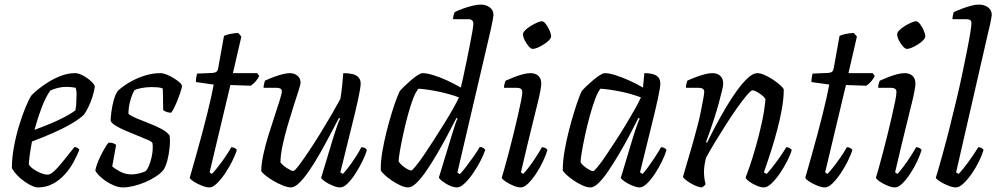

<svg xmlns="http://www.w3.org/2000/svg" viewBox="-20 -820 4359 840"><path d="M145 0Q135 0 119.5 -7Q104 -14 87 -26Q70 -38 55.5 -53Q41 -68 32 -84Q32 -129 41 -177.5Q50 -226 63.5 -270.5Q77 -315 91.5 -350Q106 -385 117 -402Q126 -412 146 -428.5Q166 -445 192.5 -461.5Q219 -478 249 -489Q279 -500 309 -500Q324 -500 344 -489Q364 -478 379 -464Q394 -450 395 -441Q392 -420 384.5 -396.5Q377 -373 367 -352.5Q357 -332 348 -319Q330 -301 293.5 -279.5Q257 -258 211.5 -238Q166 -218 120 -201Q114 -170 110.5 -144.5Q107 -119 106 -101Q112 -90 126.5 -80Q141 -70 158 -63Q175 -56 188 -56Q197 -56 207.5 -63.5Q218 -71 232 -86.5Q246 -102 264 -124.5Q282 -147 306 -177Q314 -176 319.5 -172.5Q325 -169 327 -164Q317 -139 301.5 -110.5Q286 -82 263.5 -57Q241 -32 211.5 -16Q182 0 145 0ZM131 -252Q164 -264 198 -278Q232 -292 261.5 -307.5Q291 -323 310 -337Q312 -347 313 -358Q314 -369 314 -378Q315 -394 315 -409.5Q315 -425 311 -436Q301 -438 291 -439Q281 -440 272 -440Q251 -440 233 -435.5Q215 -431 200 -424Q179 -394 161.5 -347.5Q144 -301 131 -252Z M517 0Q500 0 480 -8Q460 -16 442.5 -28Q425 -40 412.5 -53Q400 -66 397 -75Q403 -101 414.5 -126Q426 -151 437.5 -170.5Q449 -190 455 -196Q462 -196 468 -195Q474 -194 479.5 -191.5Q485 -189 488 -186Q485 -169 480.5 -144Q476 -119 471 -92Q486 -79 508 -68Q530 -57 555 -57Q572 -57 589 -61.5Q606 -66 617 -71Q625 -79 631.5 -94.5Q638 -110 642.5 -129Q647 -148 648 -165.5Q649 -183 647 -194Q645 -200 626.5 -208Q608 -216 582 -226.5Q556 -237 530 -248Q504 -259 485.5 -270.5Q467 -282 464 -292Q464 -304 467 -328.5Q470 -353 477 -379.5Q484 -406 495 -422Q503 -430 520.5 -443Q538 -456 563.5 -469Q589 -482 619.5 -491Q650 -500 683 -500Q693 -500 708.5 -494Q724 -488 739.5 -478.5Q755 -469 765.5 -459.5Q776 -450 776 -444Q776 -436 768 -412.5Q760 -389 749.5 -364.5Q739 -340 729 -327Q722 -327 715 -328.5Q708 -330 702.5 -333Q697 -336 694 -338Q694 -351 693.5 -368.5Q693 -386 693 -403.5Q693 -421 692 -433Q682 -437 669 -438Q656 -439 644 -439Q619 -439 597.5 -434.5Q576 -430 569 -426Q559 -411 550.5 -381.5Q542 -352 542 -322Q552 -313 577 -302.5Q602 -292 632 -280.5Q662 -269 687 -255.5Q712 -242 722 -227Q725 -204 722 -174Q719 -144 712 -117.5Q705 -91 694 -75Q681 -60 660 -46.5Q639 -33 614 -22.5Q589 -12 563.5 -6Q538 0 517 0Z M896 0Q883 0 863.5 -7.5Q844 -15 828.5 -25Q813 -35 810 -42Q823 -87 836.5 -135Q850 -183 862.5 -229.5Q875 -276 885.5 -318Q896 -360 903.5 -394Q911 -428 915 -450L837 -461Q837 -473 839 -483.5Q841 -494 842 -498L911 -501Q922 -502 927.5 -506.5Q933 -511 935 -524L960 -663Q970 -668 987.5 -671.5Q1005 -675 1022 -676L1036 -660L999 -500H1105L1114 -488Q1109 -476 1098.5 -464Q1088 -452 1077 -445L988 -448L897 -66L907 -59Q916 -68 932 -88Q948 -108 964.5 -132Q981 -156 992 -176Q1001 -176 1007.5 -172Q1014 -168 1016 -164Q1010 -143 996 -115Q982 -87 964.5 -61Q947 -35 929 -17.5Q911 0 896 0Z M1253 0Q1239 0 1217.5 -8.5Q1196 -17 1175 -29.5Q1154 -42 1139.5 -54Q1125 -66 1123 -72Q1123 -100 1131.5 -141Q1140 -182 1154 -227Q1168 -272 1181.5 -312.5Q1195 -353 1204 -382Q1213 -411 1213 -420Q1213 -429 1206.5 -432.5Q1200 -436 1188 -436H1133Q1133 -444 1135.5 -453.5Q1138 -463 1139 -467Q1158 -476 1178.5 -483.5Q1199 -491 1217 -495.5Q1235 -500 1248 -500Q1268 -500 1281.5 -488.5Q1295 -477 1295 -459Q1295 -451 1286 -423Q1277 -395 1264 -354.5Q1251 -314 1238 -269.5Q1225 -225 1216 -182.5Q1207 -140 1207 -109Q1219 -95 1237 -83.5Q1255 -72 1263 -72Q1269 -72 1286.5 -95Q1304 -118 1329 -155Q1354 -192 1380.5 -235Q1407 -278 1430.5 -318.5Q1454 -359 1469 -387Q1473 -409 1476.5 -441Q1480 -473 1482 -500Q1505 -500 1522 -496Q1539 -492 1548.5 -481.5Q1558 -471 1558 -454Q1558 -438 1546.5 -384.5Q1535 -331 1514.5 -250Q1494 -169 1469 -66L1480 -59Q1490 -69 1505.5 -89.5Q1521 -110 1536.5 -134Q1552 -158 1561 -176Q1570 -176 1576.5 -172.5Q1583 -169 1585 -164Q1579 -142 1565.5 -114.5Q1552 -87 1535 -60.5Q1518 -34 1500.5 -17Q1483 0 1468 0Q1455 0 1436.5 -7.5Q1418 -15 1403 -25Q1388 -35 1385 -42L1438 -218Q1447 -247 1455 -269.5Q1463 -292 1468 -301L1463 -304Q1445 -270 1423.5 -229Q1402 -188 1379 -147.5Q1356 -107 1333 -73.5Q1310 -40 1289.5 -20Q1269 0 1253 0Z M1766 0Q1751 0 1731.5 -9Q1712 -18 1693 -31Q1674 -44 1661 -56.5Q1648 -69 1646 -75Q1645 -111 1652.5 -155.5Q1660 -200 1671.5 -245.5Q1683 -291 1695 -329.5Q1707 -368 1717 -393.5Q1727 -419 1730 -423Q1736 -430 1749 -442.5Q1762 -455 1777.5 -468.5Q1793 -482 1807 -491Q1821 -500 1829 -500Q1847 -500 1875 -491.5Q1903 -483 1935 -468.5Q1967 -454 1996 -437Q1999 -449 2005.5 -477.5Q2012 -506 2019.5 -543.5Q2027 -581 2034.5 -617.5Q2042 -654 2046.5 -681.5Q2051 -709 2051 -717Q2051 -726 2045.5 -731Q2040 -736 2029 -736H1962Q1962 -744 1964.5 -753.5Q1967 -763 1969 -767Q1985 -775 2006 -782.5Q2027 -790 2048 -795Q2069 -800 2083 -800Q2106 -800 2122.5 -788Q2139 -776 2139 -754Q2139 -751 2136 -733.5Q2133 -716 2127 -690L1981 -65L1992 -58Q2002 -68 2018 -89Q2034 -110 2051 -134Q2068 -158 2079 -177Q2088 -177 2094.5 -172.5Q2101 -168 2103 -164Q2096 -143 2081.5 -115Q2067 -87 2049 -61Q2031 -35 2012.5 -17.5Q1994 0 1979 0Q1969 0 1956 -4.5Q1943 -9 1931 -16.5Q1919 -24 1910.5 -31Q1902 -38 1900 -43L1958 -233Q1965 -256 1971.5 -276Q1978 -296 1982 -301L1977 -304Q1960 -270 1938 -229Q1916 -188 1892.5 -147.5Q1869 -107 1846 -73.5Q1823 -40 1802.5 -20Q1782 0 1766 0ZM1779 -74Q1783 -74 1798 -92Q1813 -110 1833.5 -140Q1854 -170 1877 -206Q1900 -242 1922.5 -278Q1945 -314 1962.5 -345Q1980 -376 1988 -394Q1944 -410 1897.5 -419.5Q1851 -429 1811 -432Q1799 -419 1787 -387.5Q1775 -356 1764 -315Q1753 -274 1744 -232.5Q1735 -191 1729.5 -159Q1724 -127 1724 -114Q1729 -105 1740 -95.5Q1751 -86 1762.5 -80Q1774 -74 1779 -74Z M2258 0Q2245 0 2226.5 -7.5Q2208 -15 2193 -25Q2178 -35 2175 -42Q2179 -54 2187 -83Q2195 -112 2205.5 -151Q2216 -190 2226 -231.5Q2236 -273 2245 -311.5Q2254 -350 2259.5 -378Q2265 -406 2265 -417Q2265 -428 2258 -432Q2251 -436 2239 -436H2185Q2185 -445 2187.5 -454Q2190 -463 2192 -467Q2208 -474 2228 -482Q2248 -490 2267 -495Q2286 -500 2300 -500Q2323 -500 2335.5 -488Q2348 -476 2348 -454Q2348 -445 2344 -422.5Q2340 -400 2331.5 -366Q2323 -332 2312 -287Q2301 -242 2287.5 -187Q2274 -132 2259 -66L2269 -59Q2279 -69 2294.5 -89.5Q2310 -110 2325.5 -134Q2341 -158 2351 -176Q2360 -176 2366.5 -172Q2373 -168 2375 -164Q2369 -143 2356 -115Q2343 -87 2325.5 -60.5Q2308 -34 2290.5 -17Q2273 0 2258 0ZM2311 -606Q2303 -606 2293 -617.5Q2283 -629 2275.5 -644Q2268 -659 2268 -670Q2268 -678 2278 -688Q2288 -698 2302 -706.5Q2316 -715 2329.5 -721Q2343 -727 2350 -727Q2359 -727 2368 -715Q2377 -703 2384 -687.5Q2391 -672 2391 -661Q2391 -653 2381.5 -643.5Q2372 -634 2358.5 -625.5Q2345 -617 2332 -611.5Q2319 -606 2311 -606Z M2563 0Q2548 0 2528 -9Q2508 -18 2489 -31Q2470 -44 2457 -56.5Q2444 -69 2442 -75Q2442 -112 2449.5 -157Q2457 -202 2468.5 -247Q2480 -292 2492 -330.5Q2504 -369 2513.5 -394Q2523 -419 2526 -423Q2532 -430 2545 -442.5Q2558 -455 2574 -468.5Q2590 -482 2604 -491Q2618 -500 2626 -500Q2644 -500 2671.5 -491.5Q2699 -483 2731.5 -468.5Q2764 -454 2793 -437L2799 -500Q2835 -500 2852 -489Q2869 -478 2869 -454Q2869 -438 2857.5 -385Q2846 -332 2825.5 -250.5Q2805 -169 2780 -66L2791 -59Q2801 -69 2815.5 -89Q2830 -109 2845.5 -132.5Q2861 -156 2872 -176Q2881 -176 2887.5 -172Q2894 -168 2896 -164Q2890 -143 2876.5 -115Q2863 -87 2846 -61Q2829 -35 2811 -17.5Q2793 0 2778 0Q2766 0 2747.5 -7.5Q2729 -15 2714 -25Q2699 -35 2696 -42L2749 -218Q2755 -238 2761 -255Q2767 -272 2771.5 -284.5Q2776 -297 2779 -301L2773 -304Q2756 -270 2734.5 -229Q2713 -188 2689 -147.5Q2665 -107 2642.5 -73.5Q2620 -40 2599.5 -20Q2579 0 2563 0ZM2575 -71Q2579 -71 2594 -89Q2609 -107 2629.5 -137.5Q2650 -168 2673.5 -204Q2697 -240 2719 -276.5Q2741 -313 2758.5 -344Q2776 -375 2784 -394Q2741 -410 2694.5 -419.5Q2648 -429 2607 -432Q2596 -419 2584 -387Q2572 -355 2560.5 -313.5Q2549 -272 2540 -230Q2531 -188 2525.5 -155.5Q2520 -123 2520 -110Q2529 -96 2548 -83.5Q2567 -71 2575 -71Z M3050 0Q3042 0 3029 -5Q3016 -10 3003 -17.5Q2990 -25 2980 -33Q2970 -41 2968 -46Q2972 -61 2981.5 -93Q2991 -125 3004 -169.5Q3017 -214 3030 -264Q3039 -296 3045.5 -329Q3052 -362 3056.5 -386Q3061 -410 3061 -417Q3061 -428 3054 -432Q3047 -436 3034 -436H2981Q2981 -444 2983 -452.5Q2985 -461 2987 -467Q3004 -475 3024 -482.5Q3044 -490 3063 -495Q3082 -500 3095 -500Q3119 -500 3131.5 -488Q3144 -476 3144 -454Q3144 -445 3138.5 -422Q3133 -399 3124.5 -368Q3116 -337 3105.5 -304Q3095 -271 3085 -243Q3075 -215 3069 -199L3073 -195Q3090 -230 3111.5 -270.5Q3133 -311 3157 -351.5Q3181 -392 3205.5 -425.5Q3230 -459 3252.5 -479.5Q3275 -500 3293 -500Q3307 -500 3326 -491.5Q3345 -483 3363.5 -470.5Q3382 -458 3395 -446Q3408 -434 3409 -428Q3409 -391 3401 -345Q3393 -299 3380.5 -252.5Q3368 -206 3355.5 -166Q3343 -126 3333.5 -99Q3324 -72 3322 -66L3334 -59Q3343 -68 3359.5 -89Q3376 -110 3393 -134.5Q3410 -159 3420 -176Q3429 -176 3435.5 -171.5Q3442 -167 3444 -164Q3438 -143 3424 -115.5Q3410 -88 3392 -61.5Q3374 -35 3355.5 -17.5Q3337 0 3322 0Q3309 0 3291 -7.5Q3273 -15 3259 -25Q3245 -35 3242 -43Q3247 -55 3259.5 -91Q3272 -127 3286.5 -178Q3301 -229 3313 -283.5Q3325 -338 3329 -387Q3322 -397 3311 -405.5Q3300 -414 3289 -419.5Q3278 -425 3272 -425Q3266 -425 3247.5 -403.5Q3229 -382 3205 -348Q3181 -314 3155.5 -274Q3130 -234 3107 -196Q3084 -158 3069 -130Q3065 -115 3062.5 -99Q3060 -83 3060 -68Q3060 -55 3061.5 -42Q3063 -29 3067 -14Q3065 -11 3061.5 -7.5Q3058 -4 3050 0Z M3589 0Q3576 0 3556.5 -7.5Q3537 -15 3521.5 -25Q3506 -35 3503 -42Q3516 -87 3529.5 -135Q3543 -183 3555.5 -229.5Q3568 -276 3578.5 -318Q3589 -360 3596.5 -394Q3604 -428 3608 -450L3530 -461Q3530 -473 3532 -483.5Q3534 -494 3535 -498L3604 -501Q3615 -502 3620.5 -506.5Q3626 -511 3628 -524L3653 -663Q3663 -668 3680.5 -671.5Q3698 -675 3715 -676L3729 -660L3692 -500H3798L3807 -488Q3802 -476 3791.5 -464Q3781 -452 3770 -445L3681 -448L3590 -66L3600 -59Q3609 -68 3625 -88Q3641 -108 3657.5 -132Q3674 -156 3685 -176Q3694 -176 3700.5 -172Q3707 -168 3709 -164Q3703 -143 3689 -115Q3675 -87 3657.5 -61Q3640 -35 3622 -17.5Q3604 0 3589 0Z M3895 0Q3882 0 3863.5 -7.5Q3845 -15 3830 -25Q3815 -35 3812 -42Q3816 -54 3824 -83Q3832 -112 3842.5 -151Q3853 -190 3863 -231.5Q3873 -273 3882 -311.5Q3891 -350 3896.5 -378Q3902 -406 3902 -417Q3902 -428 3895 -432Q3888 -436 3876 -436H3822Q3822 -445 3824.5 -454Q3827 -463 3829 -467Q3845 -474 3865 -482Q3885 -490 3904 -495Q3923 -500 3937 -500Q3960 -500 3972.5 -488Q3985 -476 3985 -454Q3985 -445 3981 -422.5Q3977 -400 3968.5 -366Q3960 -332 3949 -287Q3938 -242 3924.5 -187Q3911 -132 3896 -66L3906 -59Q3916 -69 3931.5 -89.5Q3947 -110 3962.5 -134Q3978 -158 3988 -176Q3997 -176 4003.5 -172Q4010 -168 4012 -164Q4006 -143 3993 -115Q3980 -87 3962.5 -60.5Q3945 -34 3927.5 -17Q3910 0 3895 0ZM3948 -606Q3940 -606 3930 -617.5Q3920 -629 3912.5 -644Q3905 -659 3905 -670Q3905 -678 3915 -688Q3925 -698 3939 -706.5Q3953 -715 3966.5 -721Q3980 -727 3987 -727Q3996 -727 4005 -715Q4014 -703 4021 -687.5Q4028 -672 4028 -661Q4028 -653 4018.5 -643.5Q4009 -634 3995.5 -625.5Q3982 -617 3969 -611.5Q3956 -606 3948 -606Z M4162 0Q4149 0 4129.5 -7.5Q4110 -15 4094 -25Q4078 -35 4074 -42Q4078 -55 4085.5 -80Q4093 -105 4102 -138.5Q4111 -172 4121.5 -210.5Q4132 -249 4141 -288Q4154 -339 4167 -394Q4180 -449 4191 -502Q4202 -555 4211 -600Q4220 -645 4225 -676.5Q4230 -708 4230 -719Q4230 -729 4224 -732.5Q4218 -736 4207 -736H4147Q4147 -743 4149 -753Q4151 -763 4153 -767Q4170 -775 4190 -782.5Q4210 -790 4229 -795Q4248 -800 4263 -800Q4286 -800 4302.5 -788Q4319 -776 4319 -754Q4319 -752 4315.5 -732.5Q4312 -713 4306 -690L4163 -66L4174 -59Q4184 -69 4200 -89.5Q4216 -110 4232.5 -134Q4249 -158 4260 -176Q4267 -176 4274 -172.5Q4281 -169 4283 -164Q4277 -143 4263.5 -115Q4250 -87 4232 -61Q4214 -35 4195.5 -17.5Q4177 0 4162 0Z"/></svg>

Font: Texturina Medium 12pt Light
Style: Italic
Weight: 300
Italic angle: -11°
Version: Version 1.002